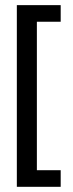

<svg xmlns="http://www.w3.org/2000/svg" viewBox="-20 -720 282 740"><path d="M44.9 0V-700.2H213.9V-636.2H122.1V-64H213.9V0Z"/></svg>

Font: Bebas Neue Regular
Style: Regular
Weight: 400
Designer: Ryoichi Tsunekawa
Foundry: Ryoichi Tsunekawa
Version: Version 001.003